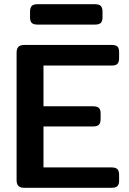

<svg xmlns="http://www.w3.org/2000/svg" viewBox="-20 -894 616 914"><path d="M123 -812V-838Q123 -857 131 -865.5Q139 -874 159 -874H432Q452 -874 460 -865.5Q468 -857 468 -838V-812Q468 -793 460 -785Q452 -777 432 -777H159Q139 -777 131 -785Q123 -793 123 -812ZM59 -36V-643Q59 -662 67.5 -671Q76 -680 96 -680H512Q532 -680 539.5 -672Q547 -664 547 -645V-618Q547 -599 539.5 -590.5Q532 -582 512 -582H187V-388H423Q443 -388 451 -380Q459 -372 459 -353V-328Q459 -309 451 -300.5Q443 -292 423 -292H187V-97H511Q531 -97 539 -88.5Q547 -80 547 -61V-34Q547 -16 539 -8Q531 0 511 0H96Q76 0 67.5 -9Q59 -18 59 -36Z"/></svg>

Font: Mitr
Style: Regular
Weight: 400
Designer: Thanarat Vachiruckul
Foundry: Cadson Demak
Version: Version 1.003